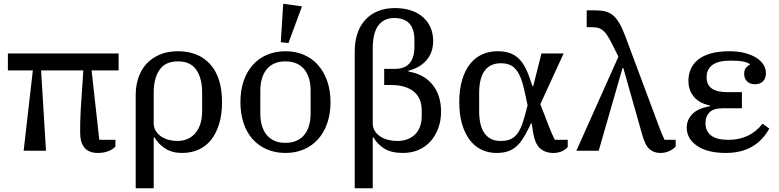

<svg xmlns="http://www.w3.org/2000/svg" viewBox="-20 -803 4153 1023"><path d="M155 -428H22V-518H612V-428H468L509 -58H595V-22Q580 -6 555.5 3Q531 12 502 12Q407 12 407 -97Q407 -122 407.5 -153Q408 -184 410 -218L424 -428H199L225 0H106Z M703 -297Q703 -346 717.5 -389Q732 -432 760.5 -463Q789 -494 831 -512Q873 -530 928 -530Q1038 -530 1100.5 -460Q1163 -390 1163 -259Q1163 -193 1147.5 -142.5Q1132 -92 1104.5 -57.5Q1077 -23 1037.5 -5.5Q998 12 950 12Q897 12 860 -12Q823 -36 803 -71H799V200H703ZM924 -52Q986 -52 1021.5 -94.5Q1057 -137 1057 -211V-310Q1057 -386 1026 -431Q995 -476 928 -476Q861 -476 830 -431Q799 -386 799 -310V-146Q799 -123 810 -105.5Q821 -88 838.5 -76Q856 -64 878.5 -58Q901 -52 924 -52Z M1501 -42Q1535 -42 1560.5 -53.5Q1586 -65 1602.5 -86Q1619 -107 1627 -135.5Q1635 -164 1635 -198V-320Q1635 -354 1627 -382.5Q1619 -411 1602.5 -432Q1586 -453 1560.5 -464.5Q1535 -476 1501 -476Q1466 -476 1441 -464.5Q1416 -453 1399.5 -432Q1383 -411 1375 -382.5Q1367 -354 1367 -320V-198Q1367 -164 1375 -135.5Q1383 -107 1399.5 -86Q1416 -65 1441 -53.5Q1466 -42 1501 -42ZM1501 12Q1447 12 1402.5 -7Q1358 -26 1326.5 -61Q1295 -96 1278 -146.5Q1261 -197 1261 -259Q1261 -321 1278 -371Q1295 -421 1326.5 -456.5Q1358 -492 1402.5 -511Q1447 -530 1501 -530Q1555 -530 1599 -511Q1643 -492 1674.5 -456.5Q1706 -421 1723.5 -371Q1741 -321 1741 -259Q1741 -197 1723.5 -146.5Q1706 -96 1674.5 -61Q1643 -26 1599 -7Q1555 12 1501 12ZM1476 -578 1489 -783 1589 -769 1517 -574Z M2097 -52Q2155 -52 2191 -86.5Q2227 -121 2227 -187V-213Q2227 -282 2183.5 -316Q2140 -350 2066 -350H2027V-436H2084Q2188 -436 2188 -554V-591Q2188 -707 2080 -707Q2026 -707 1996 -667.5Q1966 -628 1966 -544V-146Q1966 -123 1977 -105.5Q1988 -88 2006 -76Q2024 -64 2047.5 -58Q2071 -52 2097 -52ZM1870 -529Q1870 -581 1884 -623.5Q1898 -666 1925.5 -696.5Q1953 -727 1993 -743.5Q2033 -760 2084 -760Q2133 -760 2171 -747Q2209 -734 2235 -710.5Q2261 -687 2274.5 -655Q2288 -623 2288 -585Q2288 -525 2254 -484Q2220 -443 2156 -426V-422Q2239 -408 2284.5 -352Q2330 -296 2330 -208Q2330 -160 2315 -119.5Q2300 -79 2273.5 -49.5Q2247 -20 2209.5 -4Q2172 12 2127 12Q2065 12 2027.5 -11.5Q1990 -35 1970 -71H1966V200H1870Z M3005 -20Q2994 -6 2974 3Q2954 12 2928 12Q2886 12 2858 -12Q2830 -36 2820 -101L2813 -145H2809L2802 -130Q2782 -88 2763.5 -60.5Q2745 -33 2724 -17Q2703 -1 2679 5.5Q2655 12 2625 12Q2582 12 2545.5 -5.5Q2509 -23 2483 -57Q2457 -91 2442 -141.5Q2427 -192 2427 -259Q2427 -325 2442 -376Q2457 -427 2483.5 -461Q2510 -495 2547.5 -512.5Q2585 -530 2630 -530Q2662 -530 2687.5 -523Q2713 -516 2734 -499.5Q2755 -483 2771.5 -455.5Q2788 -428 2802 -388L2817 -344H2821L2865 -518H2983L2859 -248L2904 -131Q2912 -111 2920 -92.5Q2928 -74 2936 -58H3005ZM2774 -321Q2765 -362 2753.5 -390Q2742 -418 2727 -435Q2712 -452 2692.5 -459Q2673 -466 2649 -466Q2592 -466 2562.5 -426.5Q2533 -387 2533 -306V-212Q2533 -131 2562.5 -91.5Q2592 -52 2647 -52Q2671 -52 2690 -57.5Q2709 -63 2724.5 -77.5Q2740 -92 2752.5 -118Q2765 -144 2776 -185L2791 -242Z M3275 -501 3237 -577Q3224 -602 3213 -618Q3202 -634 3190 -643Q3178 -652 3164.5 -655Q3151 -658 3133 -658H3106V-748H3148Q3180 -748 3203.5 -742.5Q3227 -737 3245.5 -722Q3264 -707 3280 -679.5Q3296 -652 3312 -609L3495 -119Q3500 -105 3507.5 -87.5Q3515 -70 3521 -58H3580V-22Q3566 -7 3544.5 2.5Q3523 12 3498 12Q3464 12 3440.5 -8.5Q3417 -29 3401 -88L3301 -441H3297L3170 0H3051Z M3848 12Q3749 12 3694 -26Q3639 -64 3639 -123Q3639 -164 3668.5 -195Q3698 -226 3763 -237V-241Q3707 -252 3677.5 -287Q3648 -322 3648 -373Q3648 -407 3661 -436Q3674 -465 3700.5 -486Q3727 -507 3768 -518.5Q3809 -530 3866 -530Q3912 -530 3948.5 -520.5Q3985 -511 4010 -495Q4035 -479 4048 -458Q4061 -437 4061 -414Q4061 -385 4045 -369.5Q4029 -354 4003 -354Q3977 -354 3961 -369Q3945 -384 3945 -410Q3945 -431 3955 -442.5Q3965 -454 3976 -459V-461Q3961 -471 3937.5 -475.5Q3914 -480 3872 -480Q3806 -480 3775.5 -456.5Q3745 -433 3745 -395V-390Q3745 -312 3855 -312H3933V-226H3830Q3782 -226 3760.5 -204.5Q3739 -183 3739 -150V-145Q3739 -105 3768.5 -81.5Q3798 -58 3862 -58Q3976 -58 4043 -144L4079 -118Q4007 12 3848 12Z"/></svg>

Font: IBM Plex Serif Text
Style: Regular
Weight: 450
Designer: Mike Abbink, Paul van der Laan, Pieter van Rosmalen
Foundry: Bold Monday
Version: Version 3.001